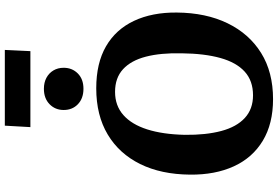

<svg xmlns="http://www.w3.org/2000/svg" viewBox="-198 -939 1152 796"><g transform="rotate(-90 378.0 -541.0)"><path d="M52 -329Q53 -449 96 -536Q139 -623 218.5 -670.5Q298 -718 410 -718Q514 -718 584 -677.5Q654 -637 689.5 -561.5Q725 -486 724 -384Q723 -263 679.5 -173.5Q636 -84 556.5 -34.5Q477 15 365 15Q263 15 192.5 -27.5Q122 -70 86.5 -147.5Q51 -225 52 -329ZM217 -351Q216 -263 233 -199.5Q250 -136 287 -102Q324 -68 381 -68Q441 -68 479 -102.5Q517 -137 535.5 -203Q554 -269 555 -364Q557 -451 541 -512.5Q525 -574 489 -607Q453 -640 395 -640Q338 -640 299 -605.5Q260 -571 239.5 -506.5Q219 -442 217 -351ZM320 -853Q320 -888 344 -911.5Q368 -935 408 -935Q434 -935 453.5 -924.5Q473 -914 484 -895.5Q495 -877 495 -853Q495 -818 471.5 -794.5Q448 -771 408 -771Q368 -771 344 -794Q320 -817 320 -853ZM255 -1097H569L564 -991H249Z"/></g></svg>

Font: Literata 18pt
Style: Bold Italic
Weight: 700
Italic angle: -2°
Designer: Latin by Veronika Burian and Jose Scaglione. Greek by Irene Vlachou. Cyrillic by Vera Evstafieva
Foundry: TypeTogether
Version: Version 3.103;gftools[0.9.29]